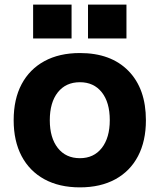

<svg xmlns="http://www.w3.org/2000/svg" viewBox="-20 -797 690 829"><path d="M325 12Q236 12 171.8 -23Q107.6 -58.1 73.3 -123Q39 -188 39 -278Q39 -369 73.3 -433.5Q107.5 -497.9 171.7 -533Q235.9 -568 325.2 -568Q459 -568 534.5 -491Q610 -414 610 -277.8Q610 -188 576 -123Q542 -58 478 -23Q414 12 325 12ZM325 -114Q385 -114 419.5 -158.1Q454 -202.3 454 -278.3Q454 -355 419.5 -398.5Q385 -442 325 -442Q264.2 -442 229.6 -398.3Q195 -354.5 195 -277.9Q195 -202 229.6 -158Q264.2 -114 325 -114ZM360 -631V-777H526V-631ZM123 -631V-777H289V-631Z"/></svg>

Font: Azeret Mono Thin
Style: Regular
Weight: 100
Designer: Martin Vácha
Foundry: Displaay
Version: Version 1.002